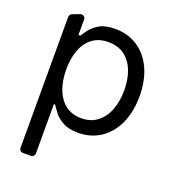

<svg xmlns="http://www.w3.org/2000/svg" viewBox="-139 -671 886 981"><g transform="rotate(20 304.5 -180.0)"><path d="M76.7 183.6V-527.3Q76.7 -534.1 80.4 -539.2Q84.2 -544.4 90.2 -546.9L129.3 -562.1Q134.2 -563.6 136.7 -563.6Q145.2 -563.6 151.5 -557.5Q157.7 -551.5 157.7 -542.6V-458.8H167.6Q175.8 -471.9 193.2 -495.4Q211.3 -518.5 241.1 -535.2Q271.7 -552.6 325.3 -552.6Q394.2 -552.6 446.7 -518.1Q499.6 -483.3 528.8 -420.5Q558.2 -356.5 558.2 -271.3Q558.2 -185.4 528.8 -121.4Q499.6 -58.2 447.1 -23.4Q394.5 11.4 326.7 11.4Q274.1 11.4 242.5 -6.4Q210.2 -24.5 193.9 -46.5Q176.1 -70 167.6 -83.8H160.5V183.6Q160.5 192.5 154.5 198.5Q148.4 204.5 139.6 204.5H97.7Q88.8 204.5 82.7 198.5Q76.7 192.5 76.7 183.6ZM177.2 -164.1Q195.3 -116.8 230.1 -90.6Q264.9 -63.9 315.3 -63.9Q368.3 -63.9 403.1 -92Q438.6 -119.3 456.7 -167.3Q474.4 -215.2 474.4 -272.7Q474.4 -331 457 -376.8Q439.6 -422.9 404.1 -450.3Q368.6 -477.3 315.3 -477.3Q264.2 -477.3 229.4 -451.7Q194.2 -425.1 176.8 -380Q159.1 -333.1 159.1 -272.7Q159.1 -210.9 177.2 -164.1Z"/></g></svg>

Font: DeltaSans
Style: Regular
Weight: 400
Designer: Rasmus Andersson
Foundry: rsms
Version: Version 3.012